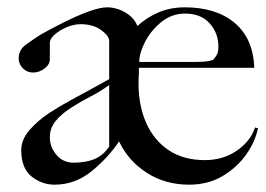

<svg xmlns="http://www.w3.org/2000/svg" viewBox="-20 -503 727 524"><path d="M129 1Q94 1 66 -21.5Q38 -44 38 -93Q38 -122 60.5 -148Q83 -174 115 -195Q139 -211 172 -229Q205 -247 234.5 -263Q264 -279 278 -287V-391Q278 -405 256 -421Q234 -437 200 -437Q181 -437 161.5 -428.5Q142 -420 129 -408.5Q116 -397 116 -386V-341Q116 -327 101.5 -316Q87 -305 70 -305Q54 -305 42.5 -316.5Q31 -328 31 -343Q31 -367 50.5 -381Q70 -395 90 -408Q120 -425 155 -442.5Q190 -460 221.5 -471.5Q253 -483 272 -483Q298 -483 322 -469Q346 -455 355 -432Q381 -456 413.5 -469.5Q446 -483 484 -483Q570 -483 620.5 -440.5Q671 -398 674 -318H359Q359 -310 359 -299Q358 -288 358 -276Q358 -215 379 -167.5Q400 -120 440.5 -93Q481 -66 539 -66Q589 -66 626.5 -92Q664 -118 676 -155L684 -153Q677 -117 652 -81.5Q627 -46 587.5 -22.5Q548 1 496 1Q431 1 380.5 -31.5Q330 -64 305 -117Q273 -70 228.5 -34.5Q184 1 129 1ZM360 -334H511Q526 -334 539 -335Q552 -336 562 -340Q569 -348 572.5 -355Q576 -362 576 -376Q576 -413 552 -439.5Q528 -466 485 -466Q449 -466 420.5 -443Q392 -420 376 -389Q360 -358 360 -334ZM181 -59Q213 -59 237 -68.5Q261 -78 278 -103V-271Q255 -254 227 -239.5Q199 -225 174 -209Q149 -193 132.5 -173.5Q116 -154 116 -128Q116 -102 134 -80.5Q152 -59 181 -59Z"/></svg>

Font: Mulat Addis
Style: Regular
Weight: 400
Designer: Fasil fikreab
Version: Version 1.001; ttfautohint (v1.8.3)